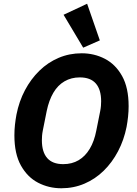

<svg xmlns="http://www.w3.org/2000/svg" viewBox="-20 -995 735 1027"><path d="M308 12Q241 12 184 -17.5Q127 -47 92 -109.5Q57 -172 57 -271Q57 -300 60 -327.5Q63 -355 68 -382Q82 -453 113.5 -512.5Q145 -572 190.5 -616.5Q236 -661 293.5 -685.5Q351 -710 417 -710Q484 -710 541 -680.5Q598 -651 633 -588.5Q668 -526 668 -427Q668 -399 665 -371Q662 -343 657 -316Q643 -246 611.5 -186Q580 -126 534.5 -81.5Q489 -37 431.5 -12.5Q374 12 308 12ZM318 -117Q365 -117 400.5 -138Q436 -159 460 -199Q484 -239 495 -296L516 -401Q519 -416 520 -429.5Q521 -443 521 -453Q521 -516 492.5 -548.5Q464 -581 407 -581Q361 -581 325 -560Q289 -539 265.5 -499Q242 -459 230 -402L209 -297Q206 -282 205 -269Q204 -256 204 -245Q204 -182 232.5 -149.5Q261 -117 318 -117ZM425 -740 320 -916 446 -975 514 -779Z"/></svg>

Font: IBM Plex Sans Var
Style: Italic
Weight: 400
Italic angle: -11.31°
Designer: Mike Abbink, Paul van der Laan, Pieter van Rosmalen
Foundry: Bold Monday
Version: Version 1.001